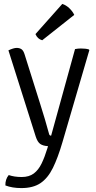

<svg xmlns="http://www.w3.org/2000/svg" viewBox="-20 -742 492 980"><path d="M23 -485Q50 -497.5 65 -497.5Q80 -497.5 90 -490.5Q100 -483.5 106 -463L185 -212Q211 -130.5 231 -56.5Q233.5 -49.5 241 -49.5L363 -491.5Q378 -494.5 393 -494.5Q419 -494.5 434 -489.5L436 -486L299 -17Q275.5 63.5 249.8 115.5Q224 167.5 186.5 192.8Q149 218 89 218Q42.5 218 7.5 204.5Q6.5 173.5 24.5 151.5Q53 161.5 90.8 161.5Q128.5 161.5 152.5 143.5Q176.5 125.5 192.5 92.2Q208.5 59 222 14.5L225 4Q199.5 2.5 185.5 -7.2Q171.5 -17 162.5 -44.5ZM298 -722Q318 -715.5 334.5 -699.5Q351 -683.5 359 -666L195.5 -536.5Q171.5 -543 161 -568Z"/></svg>

Font: Signika-CLs Light
Style: CLs-Regular
Weight: 300
Version: Version 2.003;gftools[0.9.32]